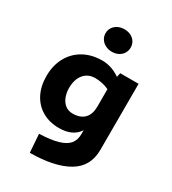

<svg xmlns="http://www.w3.org/2000/svg" viewBox="-226 -844 1071 1196"><g transform="rotate(30 309.5 -245.5)"><path d="M555.2 -475.6 554.7 0Q554.7 120.1 457.3 177.2Q359.9 234.4 183.1 235.4L173.8 104Q257.8 101.1 308.1 86.2Q358.4 71.3 380.9 43.9Q403.3 16.6 403.3 -26.9V-54.2Q361.8 11.2 262.2 11.2Q193.8 11.2 142.1 -18.8Q90.3 -48.8 62 -103.5Q33.7 -158.2 33.7 -230.5Q33.7 -307.1 65.4 -365.5Q97.2 -423.8 154.8 -456.1Q212.4 -488.3 288.6 -488.3Q355 -488.3 416.5 -445.8L423.3 -475.6ZM403.8 -220.7V-349.6Q379.4 -361.3 353.5 -366.5Q327.6 -371.6 304.7 -371.6Q252.9 -371.6 222.9 -335.2Q192.9 -298.8 192.9 -235.8Q192.9 -204.6 203.4 -175.5Q213.9 -146.5 236.1 -127.9Q258.3 -109.4 291.5 -109.4Q345.7 -109.4 374.5 -138.7Q403.3 -168 403.3 -221.2ZM219.2 -646Q219.2 -669.4 231.2 -687.5Q243.2 -705.6 263.7 -715.8Q284.2 -726.1 310.1 -726.1Q335.9 -726.1 356.4 -715.8Q377 -705.6 388.4 -687.3Q399.9 -668.9 399.9 -646Q399.9 -623 388.4 -604.5Q377 -585.9 356.4 -575.4Q335.9 -564.9 310.1 -564.9Q284.7 -564.9 263.7 -575.7Q242.7 -586.4 231 -605Q219.2 -623.5 219.2 -646Z"/></g></svg>

Font: Selawik
Style: Bold
Weight: 700
Designer: Aaron Bell
Foundry: Microsoft Corporation
Version: Version 1.01